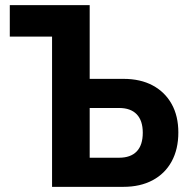

<svg xmlns="http://www.w3.org/2000/svg" viewBox="-20 -725 746 745"><path d="M182 0V-583H18V-705H328V-419H459Q525 -419 572.5 -393.5Q620 -368 646 -321.5Q672 -275 672 -211Q672 -146 646 -98.5Q620 -51 572 -25.5Q524 0 459 0ZM328 -113H442Q487 -113 510.5 -137.5Q534 -162 534 -210Q534 -257 510.5 -281.5Q487 -306 442 -306H328Z"/></svg>

Font: Nunito Sans 10pt Condensed ExtraBold
Style: Regular
Weight: 800
Width: 3
Designer: Vernon Adams
Foundry: Vernon Adams
Version: Version 3.101;gftools[0.9.27]